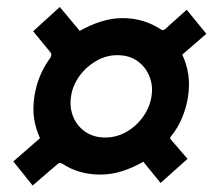

<svg xmlns="http://www.w3.org/2000/svg" viewBox="-20 -646 632 562"><path d="M75.5 -103 19 -173.5 97 -241.5Q84 -270.5 79.8 -298.8Q75.5 -327 80.5 -363Q90 -426 127 -476.5Q133.5 -486.5 127.5 -493L77 -554.5L155 -625.5L213.5 -555.5Q243 -572.5 275.2 -582.8Q307.5 -593 338.5 -593Q401 -593 451.5 -559.5Q457 -556 463 -560.5L526.5 -617.5L584 -547L513.5 -486Q540.5 -429 530.5 -364Q526 -332.5 513.2 -301.8Q500.5 -271 479.5 -245.5Q477 -241 478.5 -239.5L529 -181L450 -110.5L399.5 -172.5Q369 -155 337.5 -145Q306 -135 273.5 -135Q211 -135 163 -166.5Q154.5 -172.5 147 -164.5ZM288 -243.5Q321.5 -243.5 350.5 -260.2Q379.5 -277 399 -304.5Q418.5 -332 423.5 -364Q428.5 -395.5 417.2 -423Q406 -450.5 382 -467.5Q358 -484.5 323.5 -484.5Q290.5 -484.5 261.2 -467.5Q232 -450.5 212.2 -423Q192.5 -395.5 188 -364Q183 -332 194.2 -304.5Q205.5 -277 229.8 -260.2Q254 -243.5 288 -243.5Z"/></svg>

Font: Public Sans ExtraBold
Style: Italic
Weight: 800
Italic angle: -8°
Designer: The Public Sans project authors (U.S. Web Design System). Libre Franklin designed by Pablo Impallari and Rodrigo Fuenzal
Version: Version 1.007; ttfautohint (v1.8.1) -l 8 -r 50 -G 200 -x 14 